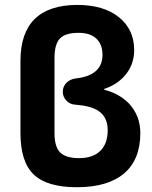

<svg xmlns="http://www.w3.org/2000/svg" viewBox="-20 -784 629 793"><path d="M296.9 -10.7Q174.8 -10.7 119.6 -63Q64.5 -115.2 64.5 -234.4V-532.2Q64.5 -762.7 298.8 -763.7Q408.2 -763.7 471.2 -712.9Q534.2 -662.1 534.2 -577.1Q534.2 -513.7 492.2 -467.8Q459 -432.6 411.1 -417Q410.2 -417 410.2 -415.5Q410.2 -414.1 411.1 -413.1Q470.7 -398.4 511.7 -357.4Q559.6 -306.6 559.6 -234.4Q559.6 -125 492.7 -67.9Q425.8 -10.7 296.9 -10.7ZM306.6 -130.9Q363.3 -130.9 394 -160.6Q424.8 -190.4 424.8 -246.1Q424.8 -301.8 384.8 -327.1Q354.5 -346.7 292 -351.6Q269.5 -352.5 254.4 -368.2Q239.3 -383.8 239.3 -405.3Q239.3 -426.8 254.4 -441.9Q269.5 -457 292 -460Q403.3 -471.7 403.3 -557.6Q403.3 -600.6 377.9 -624.5Q352.5 -648.4 304.7 -648.4Q250 -648.4 227.5 -625Q205.1 -601.6 205.1 -543.9V-234.4Q205.1 -177.7 228.5 -154.3Q252 -130.9 306.6 -130.9Z"/></svg>

Font: Gen Jyuu Gothic P Bold
Style: Bold
Weight: 700
Designer: [Source Han Sans]
Ryoko NISHIZUKA  (kana & ideographs); Paul D. Hunt (Latin, Greek & Cyrillic); Wenlong ZHANG  (bopomofo
Version: Version 1.002.20150607